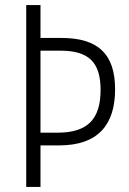

<svg xmlns="http://www.w3.org/2000/svg" viewBox="-20 -734 508 754"><path d="M432 -383C432 -522 365 -585 221 -585H139V-714H83V0H139V-163H212C364 -163 432 -243 432 -383ZM206 -213H139V-535H217C328 -535 375 -490 375 -381C375 -265 323 -213 206 -213Z"/></svg>

Font: Noto Sans Thai Looped Condensed Light
Style: Regular
Weight: 300
Width: 3
Designer: Sasikarn Vongin, Ben Mitchell
Foundry: The Fontpad Ltd
Version: Version 1.001